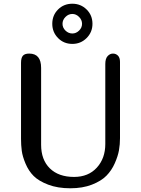

<svg xmlns="http://www.w3.org/2000/svg" viewBox="-20 -997 758 1032"><path d="M261 -869Q261 -915 292 -946Q323 -977 369 -977Q414 -977 445.5 -946Q477 -915 477 -869Q477 -824 445.5 -792.5Q414 -761 369 -761Q323 -761 292 -792.5Q261 -824 261 -869ZM369 -817Q389 -817 405 -832.5Q421 -848 421 -869Q421 -890 405 -906Q389 -922 369 -922Q348 -922 332 -906Q316 -890 316 -869Q316 -848 332 -832.5Q348 -817 369 -817ZM201 -219Q201 -138 248 -92Q295 -46 378 -46Q455 -46 500.5 -96Q546 -146 546 -223V-653Q546 -682 558.5 -695.5Q571 -709 587 -709Q603 -709 614 -698Q625 -687 625 -664V-254Q625 -221 619.5 -189.5Q614 -158 597 -119.5Q580 -81 552 -52.5Q524 -24 474 -4.5Q424 15 358 15Q290 15 239 -4.5Q188 -24 161 -51Q134 -78 117.5 -117Q101 -156 97 -186.5Q93 -217 93 -251V-659Q93 -686 103 -697.5Q113 -709 137 -709Q201 -709 201 -632Z"/></svg>

Font: Marmelad
Style: Regular
Weight: 400
Designer: Manvel Shmavonyan
Foundry: Cyreal
Version: Version 1.001;PS 001.001;hotconv 1.0.88;makeotf.lib2.5.64775